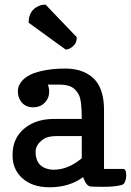

<svg xmlns="http://www.w3.org/2000/svg" viewBox="-20 -792 561 822"><path d="M184.6 -429.7Q190.4 -417 190.4 -400.9Q190.4 -384.8 185.5 -372.6Q179.7 -360.4 170.9 -351.6Q152.3 -333 123.5 -332.5Q78.1 -332.5 61.5 -372.6Q56.6 -384.8 56.6 -402.8Q56.6 -420.4 66.9 -436Q77.1 -451.7 94 -462.9Q110.8 -474.1 132.1 -481Q153.3 -487.8 175.3 -491.7Q213.9 -498.5 259.8 -498.5Q305.2 -498.5 338.6 -483.9Q372.1 -469.2 391.6 -444.3Q425.3 -400.9 425.3 -321.3V-68.8H507.3Q520.5 -68.8 520.5 -40Q520.5 -27.3 515.6 -14.9Q510.7 -2.4 500.5 0Q473.1 7.8 422.4 7.8Q371.1 7.8 365.2 6.1Q359.4 4.4 354.5 0Q345.2 -8.3 335.9 -33.7Q276.4 9.8 192.4 9.8Q117.2 9.8 74.2 -30.3Q33.7 -67.4 33.7 -127.4V-128.9Q33.7 -203.6 88.9 -245.6Q137.2 -282.7 209.5 -282.7H330.1Q330.1 -364.3 316.7 -387.9Q303.2 -411.6 284.4 -420.7Q265.6 -429.7 234.4 -429.7ZM210 -65.4Q271.5 -65.4 330.1 -114.3V-209.5H223.6Q184.6 -209.5 166 -196.3Q132.3 -172.9 132.3 -142.1Q132.3 -84.5 180.2 -69.8Q194.3 -65.4 210 -65.4ZM102.5 -694.8Q102.5 -748 146.5 -766.6Q158.7 -772 172.9 -772H175.3L308.6 -632.8Q308.6 -611.8 298.8 -600.6Q281.2 -580.1 260.7 -580.1Z"/></svg>

Font: Copse
Style: Regular
Weight: 400
Version: Version 1.000